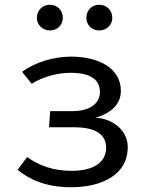

<svg xmlns="http://www.w3.org/2000/svg" viewBox="-20 -776 640 807"><path d="M190 -648C221 -648 244 -671 244 -701C244 -733 221 -756 190 -756C159 -756 135 -733 135 -701C135 -671 159 -648 190 -648ZM397 -648C428 -648 452 -671 452 -701C452 -733 428 -756 397 -756C366 -756 343 -733 343 -701C343 -671 366 -648 397 -648ZM191 -309 186 -241H292C379 -241 426 -213 426 -155C426 -96 377 -58 281 -58C201 -58 143 -81 94 -116L54 -62C103 -22 174 11 278 11C415 11 517 -46 517 -157C517 -236 442 -280 381 -281C443 -299 488 -335 488 -394C488 -490 394 -538 279 -538C205 -538 126 -514 73 -474L113 -424C162 -454 223 -470 276 -470C355 -470 400 -445 400 -389C400 -341 357 -309 286 -309Z"/></svg>

Font: FiraMono Nerd Font
Style: Regular
Weight: 400
Designer: Carrois Corporate & Edenspiekermann AG
Foundry: Carrois Corporate GbR & Edenspiekermann AG
Version: Version 003.206;Nerd Fonts 3.3.0